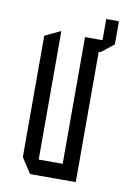

<svg xmlns="http://www.w3.org/2000/svg" viewBox="-71 -624 449 670"><g transform="rotate(10 153.5 -289.5)"><path d="M189 0V-504H245V0H190ZM83 0 48 -54V-55H189V0ZM48 -55V-484L103 -510H104V-55ZM251 -462V-579H296V-497L252 -462ZM239 -462 189 -504H251V-462Z"/></g></svg>

Font: Foldit Light
Style: Regular
Weight: 300
Version: Version 1.003